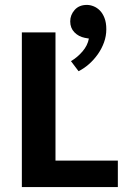

<svg xmlns="http://www.w3.org/2000/svg" viewBox="-20 -762 508 782"><path d="M69 -630H206V-108H460V0H69ZM325 -608Q300 -613 283 -630.5Q266 -648 266 -675Q266 -701 284 -721.5Q302 -742 334 -742Q347 -742 361 -736.5Q375 -731 386.5 -719.5Q398 -708 405.5 -689Q413 -670 413 -643Q413 -615 403.5 -589Q394 -563 378 -540.5Q362 -518 342 -500.5Q322 -483 300 -472L269 -513Q295 -528 316 -552.5Q337 -577 342 -605Z"/></svg>

Font: Mukta Malar
Style: Bold
Weight: 700
Designer: Aadarsh Rajan, Girish Dalvi, Yashodeep Gholap
Foundry: Ek Type
Version: Version 2.538;PS 1.000;hotconv 16.6.51;makeotf.lib2.5.65220;